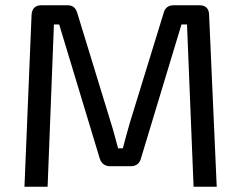

<svg xmlns="http://www.w3.org/2000/svg" viewBox="-20 -710 917 730"><path d="M640 -690C620 -690 607 -680 602 -660L473 -241C463 -208 456 -178 447 -146H429C420 -178 413 -208 403 -239L274 -660C268 -680 257 -690 237 -690H137C114 -690 101 -677 100 -653L73 0H161L185 -617H205L359 -108C365 -89 378 -78 399 -78H478C498 -78 511 -89 516 -108L670 -617H691L716 0H804L775 -653C775 -677 762 -690 739 -690Z"/></svg>

Font: SnT
Style: Regular
Weight: 400
Designer: Natanael Gama
Version: Version 1.001;PS 001.001;hotconv 1.0.70;makeotf.lib2.5.58329